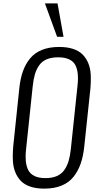

<svg xmlns="http://www.w3.org/2000/svg" viewBox="-20 -1093 564 1123"><path d="M314 -877.9 242.7 -1073.2H316.4L351.6 -877.9ZM394.5 -222.7 433.1 -588.9Q436 -612.8 436 -634.3Q436 -647 435.1 -658.7Q432.1 -689.9 420.9 -711.9Q409.7 -733.9 384.5 -745.8Q359.4 -757.8 320.3 -757.8Q281.2 -757.8 253.7 -746.3Q226.1 -734.9 209.5 -711.4Q192.9 -688 184.3 -658.9Q175.8 -629.9 171.4 -588.9L132.8 -222.7Q129.9 -198.7 129.9 -177.2Q129.9 -164.6 130.9 -152.3Q133.8 -121.1 145 -98.6Q156.2 -76.2 181.4 -63.7Q206.5 -51.3 245.6 -51.3Q284.7 -51.3 312.3 -63.2Q339.8 -75.2 356.4 -99.1Q373 -123 381.6 -152.3Q390.1 -181.6 394.5 -222.7ZM239.3 10.3Q191.9 10.3 157.2 -1.5Q122.6 -13.2 101.6 -35.2Q80.6 -57.1 68.6 -87.9Q56.6 -118.7 55.2 -156.7Q54.7 -167 54.7 -178.2Q54.7 -207 57.6 -239.3L92.8 -575.2Q98.6 -632.3 113.8 -675.3Q128.9 -718.3 156 -751.2Q183.1 -784.2 225.8 -801.3Q268.6 -818.4 326.2 -818.4Q372.6 -818.4 407 -807.1Q441.4 -795.9 462.6 -774.7Q483.9 -753.4 496.3 -723.6Q508.8 -693.8 510.7 -656.2Q511.2 -644 511.2 -630.9Q511.2 -604.5 508.8 -575.2L473.1 -238.3Q467.3 -181.2 452.4 -137.5Q437.5 -93.8 410.6 -59.6Q383.8 -25.4 340.6 -7.6Q297.4 10.3 239.3 10.3Z"/></svg>

Font: Oswald
Style: Light
Weight: 300
Designer: Vernon Adams
Foundry: Vernon Adams
Version: 3.0; ttfautohint (v0.95.6-bc232) -l 8 -r 50 -G 200 -x 0 -w "